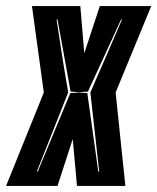

<svg xmlns="http://www.w3.org/2000/svg" viewBox="-51 -611 517 631"><path d="M-31 0 93 -307 54 -591H213L226 -436L277 -591H446L329 -307L361 0H202L188 -154L138 0ZM70 -47H73L180 -305L209 -307L236 -305L272 -47H275L246 -307Q246 -307 252.5 -322Q259 -337 268 -358Q277 -379 286 -399Q295 -419 299 -429Q310 -455 323 -484.5Q336 -514 350 -547H347L238 -310L209 -308L181 -310L138 -547H135L153 -429Q155 -417 158 -397.5Q161 -378 164.5 -358Q168 -338 170.5 -323.5Q173 -309 173 -307Z"/></svg>

Font: Alumni Sans Inline One
Style: Italic
Weight: 400
Italic angle: -8°
Designer: Robert E. Leuschke
Foundry: Robert E. Leuschke
Version: Version 1.100; ttfautohint (v1.8.3)